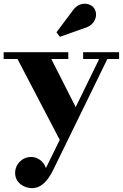

<svg xmlns="http://www.w3.org/2000/svg" viewBox="-20 -738 654 1022"><path d="M431 -589C485 -603 505 -658 481.5 -693.5C461.5 -723.5 402 -733 367.5 -682L280.5 -566L299 -542ZM343.5 -424V-460H-0.5V-424H73L298 6.5L224.5 156.5C213 121 180 97.5 146 97.5C99 97.5 60.5 135 60.5 183C60.5 236 110 263.5 150 263.5C200 263.5 235 223.5 262.5 168L551.5 -424H614V-460H422.5V-424H508L383 -168L253 -424Z"/></svg>

Font: Bodoni* 06
Style: Bold
Weight: 700
Version: Version 2.2